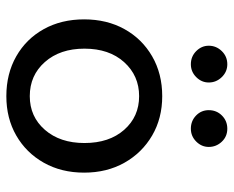

<svg xmlns="http://www.w3.org/2000/svg" viewBox="-84 -626 719 590"><g transform="rotate(90 275.0 -330.5)"><path d="M275 9Q206 9 152.5 -21.5Q99 -52 69 -106Q39 -160 39 -230Q39 -300 69 -354Q99 -408 152.5 -439Q206 -470 275 -470Q343 -470 396 -439Q449 -408 479.5 -354Q510 -300 510 -230Q510 -160 479.5 -106Q449 -52 396 -21.5Q343 9 275 9ZM275 -63Q338 -63 378.5 -109.5Q419 -156 419 -231Q419 -307 378.5 -353Q338 -399 275 -399Q212 -399 170.5 -353Q129 -307 129 -231Q129 -156 170 -109.5Q211 -63 275 -63ZM177 -558Q153 -558 136.5 -574.5Q120 -591 120 -613Q120 -636 136.5 -653Q153 -670 177 -670Q200 -670 216.5 -653Q233 -636 233 -613Q233 -591 216.5 -574.5Q200 -558 177 -558ZM375 -558Q351 -558 334.5 -574Q318 -590 318 -613Q318 -637 334.5 -653.5Q351 -670 375 -670Q399 -670 415 -653Q431 -636 431 -613Q431 -591 414.5 -574.5Q398 -558 375 -558Z"/></g></svg>

Font: Inconsolata SemiExpanded Medium
Style: Regular
Weight: 500
Width: 6
Monospace: yes
Designer: Raph Levien, Cyreal, Brenton Simpson
Foundry: Raph Levien, Cyreal, Google
Version: Version 3.001; ttfautohint (v1.8.2.53-6de2)